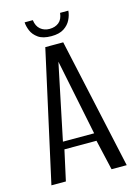

<svg xmlns="http://www.w3.org/2000/svg" viewBox="-111 -779 593 840"><g transform="rotate(-15 185.5 -359.5)"><path d="M15.1 0 145.7 -591H226.9L356.2 0H287.5L256 -137.3H110.8L80.6 0ZM113.2 -171.5H254.6L184.6 -514.4ZM184.5 -630.3Q146.4 -630.3 125.3 -645.2Q104.1 -660.2 95.6 -681Q87.1 -701.9 86.4 -719.1H123.5Q127.1 -691.1 144 -677.1Q160.9 -663.1 184.8 -663.1Q210.3 -663.1 227.1 -676.6Q243.9 -690.1 247 -719.1H284.4Q283 -699 272.8 -678.4Q262.7 -657.9 241.6 -644.1Q220.5 -630.3 184.5 -630.3Z"/></g></svg>

Font: Alumni Sans Thin
Style: Regular
Weight: 100
Designer: Robert E. Leuschke
Foundry: Robert E. Leuschke
Version: Version 1.018